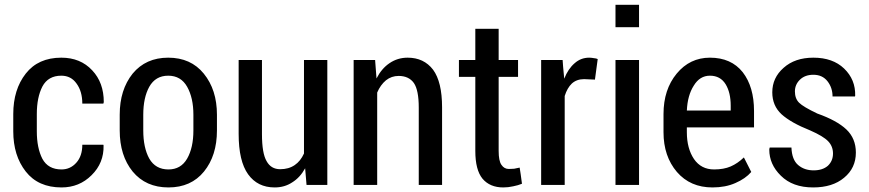

<svg xmlns="http://www.w3.org/2000/svg" viewBox="-20 -782 3675 812"><path d="M240.2 -65.4Q277.3 -65.4 302.7 -93.8Q328.1 -122.1 328.1 -169.9Q357.4 -169.9 417 -169.9Q417 -168.9 418 -167Q419.9 -92.8 367.2 -41Q315.4 10.7 240.2 10.7Q141.6 10.7 88.9 -56.6Q36.1 -124 36.1 -226.6Q36.1 -239.3 36.1 -263.7Q36.1 -268.6 36.1 -277.3Q36.1 -286.1 36.1 -299.8Q36.1 -403.3 88.9 -470.7Q141.6 -538.1 239.3 -538.1Q320.3 -538.1 370.1 -484.4Q418.9 -432.6 418.9 -350.6Q418.9 -348.6 418 -346.7Q418 -345.7 417 -343.8Q394.5 -343.8 328.1 -343.8Q328.1 -395.5 303.7 -428.7Q280.3 -461.9 239.3 -461.9Q183.6 -461.9 159.2 -416Q135.7 -370.1 135.7 -299.8Q135.7 -275.4 135.7 -226.6Q135.7 -156.2 159.2 -110.4Q183.6 -65.4 240.2 -65.4Z M486.3 -296.9Q486.3 -402.3 541 -470.7Q596.7 -538.1 691.4 -538.1Q787.1 -538.1 841.8 -470.7Q897.5 -402.3 897.5 -296.9Q897.5 -274.4 897.5 -230.5Q897.5 -124 842.8 -56.6Q788.1 10.7 692.4 10.7Q596.7 10.7 541 -56.6Q486.3 -124 486.3 -230.5Q486.3 -235.4 486.3 -247.1Q486.3 -250 486.3 -255.9Q486.3 -269.5 486.3 -296.9ZM585.9 -230.5Q585.9 -157.2 611.3 -111.3Q637.7 -65.4 692.4 -65.4Q745.1 -65.4 771.5 -111.3Q797.9 -157.2 797.9 -230.5Q797.9 -252.9 797.9 -296.9Q797.9 -368.2 771.5 -415Q745.1 -461.9 691.4 -461.9Q637.7 -461.9 611.3 -415Q585.9 -369.1 585.9 -296.9Q585.9 -274.4 585.9 -230.5Z M1270.5 -70.3Q1249 -31.2 1215.8 -10.7Q1183.6 10.7 1141.6 10.7Q1069.3 10.7 1029.3 -44.9Q989.3 -100.6 989.3 -215.8Q989.3 -227.5 989.3 -240.2Q989.3 -306.6 989.3 -418.9Q989.3 -446.3 989.3 -528.3Q1013.7 -528.3 1087.9 -528.3Q1087.9 -450.2 1087.9 -214.8Q1087.9 -133.8 1107.4 -100.6Q1126 -66.4 1165 -66.4Q1201.2 -66.4 1226.6 -84Q1251 -100.6 1265.6 -132.8Q1265.6 -264.6 1265.6 -528.3Q1290 -528.3 1364.3 -528.3Q1364.3 -396.5 1364.3 0Q1342.8 0 1276.4 0Q1274.4 -17.6 1270.5 -70.3Z M1566.4 -528.3Q1567.4 -508.8 1572.3 -450.2Q1593.8 -492.2 1627 -514.6Q1661.1 -538.1 1704.1 -538.1Q1772.5 -538.1 1811.5 -487.3Q1849.6 -435.5 1849.6 -328.1Q1849.6 -218.8 1849.6 0Q1825.2 0 1751 0Q1751 -82 1751 -327.1Q1751 -400.4 1730.5 -430.7Q1709 -460.9 1666 -460.9Q1635.7 -460.9 1612.3 -442.4Q1588.9 -422.9 1575.2 -390.6Q1575.2 -260.7 1575.2 0Q1549.8 0 1475.6 0Q1475.6 -20.5 1475.6 -51.8Q1475.6 -145.5 1475.6 -331.1Q1475.6 -379.9 1475.6 -528.3Q1498 -528.3 1566.4 -528.3Z M2088.9 -660.2Q2088.9 -627 2088.9 -528.3Q2109.4 -528.3 2170.9 -528.3Q2170.9 -510.7 2170.9 -457Q2150.4 -457 2088.9 -457Q2088.9 -378.9 2088.9 -143.6Q2088.9 -101.6 2100.6 -85Q2112.3 -67.4 2131.8 -67.4Q2143.6 -67.4 2154.3 -68.4Q2164.1 -70.3 2177.7 -73.2Q2181.6 -50.8 2187.5 -4.9Q2170.9 2 2150.4 5.9Q2129.9 10.7 2108.4 10.7Q2051.8 10.7 2020.5 -26.4Q1990.2 -63.5 1990.2 -143.6Q1990.2 -248 1990.2 -457Q1972.7 -457 1920.9 -457Q1920.9 -460 1920.9 -463.9Q1920.9 -484.4 1920.9 -528.3Q1938.5 -528.3 1990.2 -528.3Q1990.2 -561.5 1990.2 -660.2Q2014.6 -660.2 2088.9 -660.2Z M2496.1 -445.3Q2484.4 -445.3 2450.2 -447.3Q2418.9 -447.3 2398.4 -428.7Q2378.9 -410.2 2368.2 -376Q2368.2 -251 2368.2 0Q2342.8 0 2268.6 0Q2268.6 -20.5 2268.6 -51.8Q2268.6 -145.5 2268.6 -331.1Q2268.6 -379.9 2268.6 -528.3Q2291 -528.3 2359.4 -528.3Q2360.4 -508.8 2366.2 -449.2Q2382.8 -491.2 2410.2 -514.6Q2436.5 -538.1 2471.7 -538.1Q2481.4 -538.1 2491.2 -536.1Q2502 -535.2 2507.8 -532.2Q2503.9 -502.9 2496.1 -445.3Z M2682.6 0Q2658.2 0 2583 0Q2583 -20.5 2583 -51.8Q2583 -145.5 2583 -330.1Q2583 -379.9 2583 -528.3Q2608.4 -528.3 2682.6 -528.3Q2682.6 -396.5 2682.6 0ZM2682.6 -667Q2658.2 -667 2583 -667Q2583 -690.4 2583 -761.7Q2608.4 -761.7 2682.6 -761.7Q2682.6 -738.3 2682.6 -667Z M2993.2 10.7Q2899.4 10.7 2842.8 -54.7Q2786.1 -121.1 2786.1 -222.7Q2786.1 -229.5 2786.1 -242.2Q2786.1 -256.8 2786.1 -299.8Q2786.1 -403.3 2841.8 -470.7Q2897.5 -538.1 2982.4 -538.1Q3072.3 -538.1 3121.1 -476.6Q3168.9 -415 3168.9 -312.5Q3168.9 -289.1 3168.9 -243.2Q3097.7 -243.2 2884.8 -243.2Q2884.8 -238.3 2884.8 -222.7Q2884.8 -154.3 2915 -109.4Q2945.3 -65.4 3000 -65.4Q3041 -65.4 3070.3 -78.1Q3099.6 -90.8 3126 -116.2Q3136.7 -95.7 3157.2 -54.7Q3132.8 -26.4 3089.8 -7.8Q3047.9 10.7 2993.2 10.7ZM2982.4 -461.9Q2939.5 -461.9 2914.1 -419.9Q2887.7 -378.9 2884.8 -314.5Q2947.3 -314.5 3070.3 -314.5Q3070.3 -319.3 3070.3 -335Q3070.3 -390.6 3048.8 -425.8Q3026.4 -461.9 2982.4 -461.9Z M3502.9 -132.8Q3502.9 -163.1 3482.4 -184.6Q3461.9 -206.1 3406.2 -230.5Q3325.2 -262.7 3285.2 -298.8Q3246.1 -335 3246.1 -391.6Q3246.1 -453.1 3293.9 -495.1Q3341.8 -538.1 3419.9 -538.1Q3502 -538.1 3549.8 -492.2Q3598.6 -445.3 3596.7 -377Q3596.7 -376 3595.7 -374Q3572.3 -374 3501 -374Q3501 -411.1 3479.5 -438.5Q3458 -465.8 3419.9 -465.8Q3383.8 -465.8 3362.3 -444.3Q3341.8 -423.8 3341.8 -395.5Q3341.8 -365.2 3359.4 -347.7Q3377 -330.1 3436.5 -301.8Q3519.5 -272.5 3559.6 -234.4Q3599.6 -196.3 3599.6 -136.7Q3599.6 -71.3 3549.8 -30.3Q3501 10.7 3418.9 10.7Q3332 10.7 3282.2 -39.1Q3233.4 -86.9 3233.4 -149.4Q3233.4 -152.3 3234.4 -155.3Q3234.4 -156.2 3235.4 -158.2Q3257.8 -158.2 3327.1 -158.2Q3329.1 -106.4 3355.5 -84Q3381.8 -61.5 3420.9 -61.5Q3459 -61.5 3481.4 -81.1Q3502.9 -101.6 3502.9 -132.8Z"/></svg>

Font: Noto Sans Hebrew DECATHLON 
Style: Regular
Weight: 400
Designer: Monotype Design team
Version: Version 1.03 uh